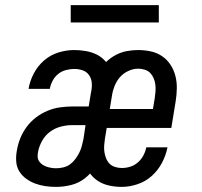

<svg xmlns="http://www.w3.org/2000/svg" viewBox="-20 -724 790 752"><path d="M200 8Q178 8 157.5 5Q137 2 118 -5Q99 -12 82.5 -24Q66 -36 55.5 -53Q45 -70 43.5 -91.5Q42 -113 46 -134Q50 -159 59.5 -182.5Q69 -206 84.5 -227Q100 -248 121 -264Q142 -280 166 -290Q190 -300 215 -303.5Q240 -307 264 -307H328L338 -370Q341 -387 339 -403Q337 -419 327.5 -431.5Q318 -444 302.5 -449Q287 -454 271 -454Q255 -454 238 -449.5Q221 -445 207.5 -434Q194 -423 186 -407.5Q178 -392 175 -376H92V-377Q97 -407 112.5 -436.5Q128 -466 153 -487.5Q178 -509 209 -518.5Q240 -528 270 -528Q294 -528 316.5 -524Q339 -520 358.5 -510.5Q378 -501 392.5 -484.5Q407 -468 414.5 -447.5Q422 -427 423 -404Q424 -381 420 -358L382 -129H380Q371 -100 354.5 -73Q338 -46 313.5 -26.5Q289 -7 259 0.5Q229 8 200 8ZM200 -65Q214 -65 228.5 -68.5Q243 -72 254.5 -80.5Q266 -89 275 -101Q284 -113 290.5 -126Q297 -139 300.5 -152.5Q304 -166 307 -180L315 -234H263Q241 -234 218 -228Q195 -222 176 -208Q157 -194 145 -172.5Q133 -151 129 -129Q127 -119 127.5 -109.5Q128 -100 133.5 -92Q139 -84 146.5 -79Q154 -74 163 -71Q172 -68 181 -66.5Q190 -65 200 -65ZM457 8Q431 8 406.5 2.5Q382 -3 362.5 -16Q343 -29 329.5 -49Q316 -69 310 -93Q304 -117 304.5 -142.5Q305 -168 309 -193L336 -360Q340 -382 347 -403.5Q354 -425 366.5 -445Q379 -465 396 -481.5Q413 -498 434 -509Q455 -520 477.5 -524Q500 -528 521 -528Q547 -528 571.5 -522.5Q596 -517 615.5 -503.5Q635 -490 648 -470Q661 -450 667 -426.5Q673 -403 672.5 -377.5Q672 -352 668 -327L651 -223H398L391 -181Q389 -168 388 -154.5Q387 -141 389 -128Q391 -115 396 -103Q401 -91 409.5 -82.5Q418 -74 431 -70Q444 -66 457 -66Q474 -66 490 -71Q506 -76 519.5 -87.5Q533 -99 541.5 -115Q550 -131 553 -147H636Q630 -116 614.5 -86.5Q599 -57 574.5 -35Q550 -13 518.5 -2.5Q487 8 457 8ZM579 -297 586 -339Q588 -352 589 -365.5Q590 -379 588.5 -392Q587 -405 582 -417Q577 -429 568.5 -438Q560 -447 547 -451Q534 -455 521 -455Q502 -455 482.5 -446Q463 -437 449.5 -421.5Q436 -406 428.5 -386.5Q421 -367 418 -348L410 -297ZM257 -636V-704H602V-636Z"/></svg>

Font: Iosevka Custom Oblique
Style: Regular
Weight: 400
Italic angle: -9°
Designer: Belleve Invis
Foundry: Belleve Invis
Version: Version 27.0.1